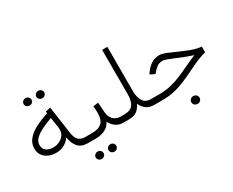

<svg xmlns="http://www.w3.org/2000/svg" viewBox="-114 -1092 2082 1712"><g transform="rotate(-30 927.0 -236.5)"><path d="M302.2 -588.4Q302.2 -604 314 -615.2Q325.7 -626.5 342.8 -626.5Q359.9 -626.5 371.3 -615.5Q382.8 -604.5 382.8 -588.4Q382.8 -572.3 371.3 -561.3Q359.9 -550.3 342.8 -550.3Q325.7 -550.3 314 -561.5Q302.2 -572.8 302.2 -588.4ZM171.4 -588.4Q171.4 -604 183.1 -615.2Q194.8 -626.5 211.9 -626.5Q229 -626.5 240.5 -615.5Q252 -604.5 252 -588.4Q252 -572.3 240.5 -561.3Q229 -550.3 211.9 -550.3Q194.8 -550.3 183.1 -561.5Q171.4 -572.8 171.4 -588.4ZM497.6 0Q427.7 0 395 -38.3Q362.3 -76.7 351.6 -141.6Q328.6 -106 290.8 -86.2Q252.9 -66.4 208 -66.4Q143.1 -66.4 99.4 -101.1Q55.7 -135.7 55.7 -197.3Q55.7 -250 89.8 -290.3Q124 -330.6 182.1 -360.6Q240.2 -390.6 312 -412.6L309.1 -432.1L361.3 -442.4L401.9 -158.2Q408.7 -109.4 431.9 -84.5Q455.1 -59.6 498.5 -59.6H521V0ZM337.4 -231Q337.4 -238.8 336.7 -246.3Q335.9 -253.9 335 -262.2L319.8 -359.9Q265.6 -340.3 218 -317.6Q170.4 -294.9 140.9 -266.6Q111.3 -238.3 111.3 -201.2Q111.3 -161.1 138.4 -141.1Q165.5 -121.1 207.5 -121.1Q241.2 -121.1 271 -134.8Q300.8 -148.4 319.1 -173.1Q337.4 -197.8 337.4 -231Z M500.5 -59.6H573.7Q637.7 -59.6 670.7 -89.4Q703.6 -119.1 704.1 -187.5Q704.1 -208.5 703.1 -226.8Q702.1 -245.1 700.7 -261.2L752.9 -267.6L759.8 -168.5Q763.2 -115.7 792.7 -87.6Q822.3 -59.6 864.3 -59.6H883.8V0H863.8Q809.6 0 777.1 -27.8Q744.6 -55.7 733.4 -84Q713.4 -41 670.7 -20.5Q627.9 0 573.2 0H500.5ZM621.1 145.5Q621.1 129.9 632.8 118.7Q644.5 107.4 661.6 107.4Q678.7 107.4 690.2 118.4Q701.7 129.4 701.7 145.5Q701.7 161.6 690.2 172.6Q678.7 183.6 661.6 183.6Q644.5 183.6 632.8 172.4Q621.1 161.1 621.1 145.5ZM490.2 145.5Q490.2 129.9 502 118.7Q513.7 107.4 530.8 107.4Q547.9 107.4 559.3 118.4Q570.8 129.4 570.8 145.5Q570.8 161.6 559.3 172.6Q547.9 183.6 530.8 183.6Q513.7 183.6 502 172.4Q490.2 161.1 490.2 145.5Z M1019.5 -198.7V-657.7H1073.2V-197.8Q1073.2 -140.1 1097.2 -99.9Q1121.1 -59.6 1179.2 -59.6H1201.7V0H1179.7Q1125 0 1094.2 -25.1Q1063.5 -50.3 1048.3 -85.9Q1026.9 -41 996.3 -20.5Q965.8 0 902.3 0H864.3V-59.6H901.9Q969.2 -59.6 994.1 -96.7Q1019 -133.8 1019.5 -198.7Z M1474.6 145.5Q1474.6 128.9 1486.8 117.2Q1499 105.5 1517.1 105.5Q1534.7 105.5 1546.9 116.9Q1559.1 128.4 1559.1 145.5Q1559.1 162.1 1546.9 173.8Q1534.7 185.5 1517.1 185.5Q1499 185.5 1486.8 173.8Q1474.6 162.1 1474.6 145.5ZM1182.1 -59.6H1265.1Q1328.1 -59.6 1382.1 -72.5Q1436 -85.4 1487.3 -106.7Q1538.6 -127.9 1592.3 -153.8Q1646 -179.7 1708 -205.6Q1666.5 -218.8 1624.8 -235.4Q1583 -252 1545.4 -267.8Q1507.8 -283.7 1479.2 -293.9Q1450.7 -304.2 1435.5 -304.2Q1400.9 -304.2 1376.7 -285.9Q1352.5 -267.6 1333 -243.2L1324.2 -232.4L1274.9 -256.3L1280.8 -265.1Q1311 -310.1 1348.6 -336.2Q1386.2 -362.3 1436 -362.3Q1462.9 -362.3 1505.9 -345Q1548.8 -327.6 1600.3 -304.2Q1651.9 -280.8 1704.6 -261.5Q1757.3 -242.2 1804.2 -238.3V-179.2Q1768.6 -171.4 1724.1 -153.6Q1679.7 -135.7 1610.4 -101.1Q1543.5 -68.4 1488.3 -45.7Q1433.1 -22.9 1379.6 -11.5Q1326.2 0 1263.7 0H1182.1Z"/></g></svg>

Font: Vazirmatn RD UI FD ExtraLight
Style: Regular
Weight: 200
Designer: Saber Rastikerdar
Foundry: Saber Rastikerdar
Version: Version 33.003